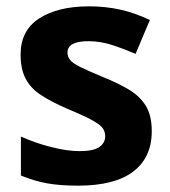

<svg xmlns="http://www.w3.org/2000/svg" viewBox="-20 -576 537 606"><path d="M459 -162Q459 -79 400.5 -34.5Q342 10 226 10Q169 10 128 2.5Q87 -5 46 -22V-145Q90 -125 141 -112Q192 -99 231 -99Q275 -99 293.5 -112Q312 -125 312 -146Q312 -160 304.5 -171Q297 -182 272 -196Q247 -210 194 -232Q143 -254 110 -275.5Q77 -297 61 -327.5Q45 -358 45 -404Q45 -480 104 -518Q163 -556 261 -556Q312 -556 358 -546Q404 -536 453 -513L408 -406Q368 -423 332 -434.5Q296 -446 259 -446Q226 -446 209.5 -437Q193 -428 193 -410Q193 -397 201.5 -386.5Q210 -376 234.5 -364Q259 -352 307 -332Q354 -313 388 -292.5Q422 -272 440.5 -241.5Q459 -211 459 -162Z"/></svg>

Font: Noto Sans Sundanese
Style: Bold
Weight: 700
Version: Version 2.003